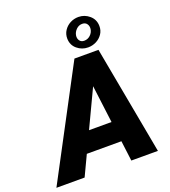

<svg xmlns="http://www.w3.org/2000/svg" viewBox="-221 -1064 1048 1184"><g transform="rotate(-20 302.5 -472.0)"><path d="M390.6 -553.2 128.9 0H-56.2L320.8 -710.9H439ZM435.5 0 363.3 -570.3 367.2 -710.9H478.5L609.9 0ZM473.6 -265.1 450.2 -132.8H95.2L118.7 -265.1ZM321.3 -840.8Q320.8 -870.6 336.2 -894Q351.6 -917.5 376.7 -930.7Q401.9 -943.8 430.7 -943.8Q471.2 -943.8 502.4 -917Q533.7 -890.1 534.2 -847.7Q534.7 -817.9 519 -794.9Q503.4 -772 478.3 -759.3Q453.1 -746.6 424.8 -746.6Q384.3 -746.6 353.3 -772.5Q322.3 -798.3 321.3 -840.8ZM378.9 -841.3Q376 -821.8 386 -807.6Q396 -793.5 416 -793.5Q439 -793.5 456.1 -809.3Q473.1 -825.2 476.6 -847.2Q479.5 -866.7 469.5 -881.3Q459.5 -896 438.5 -896Q416 -896 399.2 -879.4Q382.3 -862.8 378.9 -841.3Z"/></g></svg>

Font: Roboto Black
Style: Italic
Weight: 900
Italic angle: -12°
Designer: Christian Robertson
Foundry: Google
Version: Version 3.0; 2020